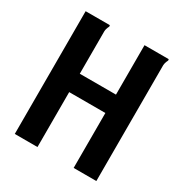

<svg xmlns="http://www.w3.org/2000/svg" viewBox="-150 -734 799 844"><g transform="rotate(30 250.0 -311.5)"><path d="M457 0H341.8V-278.8H158.2V0H43V-623H165Q167 -621.1 167 -618.2Q167 -616.2 165.8 -614Q164.6 -611.8 163.1 -608.4Q161.6 -605 160.2 -600.1Q158.7 -595.2 158.2 -587.9V-372.1H341.8V-623H463.9Q465.8 -621.1 465.8 -618.2Q465.8 -616.2 464.6 -614Q463.4 -611.8 461.9 -608.4Q460.4 -605 459 -600.1Q457.5 -595.2 457 -587.9Z"/></g></svg>

Font: InconsolataGo
Style: Bold
Weight: 700
Designer: Raph Levien, Kirill Tkachev(cyreal.org)
Foundry: Raph Levien, Kirill Tkachev(cyreal.org)
Version: Version 1.015; ttfautohint (v0.92) -l 8 -r 50 -G 200 -x 14 -